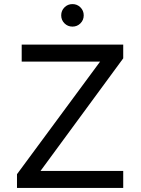

<svg xmlns="http://www.w3.org/2000/svg" viewBox="-20 -918 690 938"><path d="M373 -804Q357 -788 334 -788Q311 -788 295 -804Q279 -820 279 -843Q279 -866 295 -882Q311 -898 334 -898Q357 -898 373 -882Q389 -866 389 -843Q389 -820 373 -804ZM63 0V-67L469 -617H86V-700H582V-633L178 -83H582V0Z"/></svg>

Font: Overpass
Style: Regular
Weight: 400
Designer: Delve Withrington, Thomas Jockin
Foundry: Delve Fonts
Version: Version 3.000;DELV;Overpass